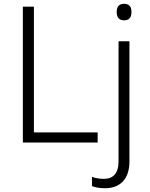

<svg xmlns="http://www.w3.org/2000/svg" viewBox="-20 -749 788 1009"><path d="M593.3 -686C593.3 -656.7 606.4 -642.1 632.3 -642.1C658.2 -642.1 670.9 -656.7 670.9 -686C670.9 -714.8 658.2 -729 632.3 -729C606.4 -729 593.3 -714.8 593.3 -686ZM493.2 0V-53.2H158.2V-713.9H100.1V0ZM532.2 240.2C612.3 240.2 660.2 190.4 660.2 100.1V-532.2H603V99.1C603 163.1 573.7 190.9 526.4 190.9C502.9 190.9 481.9 187.5 463.4 180.2V229C479 235.4 501.5 240.2 532.2 240.2Z"/></svg>

Font: Noto Reveo Sans
Style: Regular
Weight: 300
Designer: Monotype Design Team
Foundry: Monotype Imaging Inc.
Version: Version 2.007